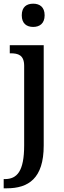

<svg xmlns="http://www.w3.org/2000/svg" viewBox="-31 -781 347 1041"><path d="M149 -635C183 -635 211 -653 211 -698C211 -744 183 -761 149 -761C114 -761 87 -744 87 -698C87 -653 114 -635 149 -635ZM-11 240H5C123 240 206 187 206 8V-536H22V-492H26C67 -492 100 -483 100 -424V7C100 147 62 190 -5 190H-11Z"/></svg>

Font: Noto Serif Devanagari SemiCondensed Medium
Style: Regular
Weight: 500
Width: 4
Designer: Universal Thirst, Indian Type Foundry and the Monotype Design Team
Foundry: Monotype Imaging Inc.
Version: Version 2.004